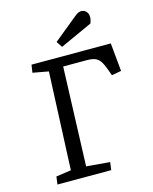

<svg xmlns="http://www.w3.org/2000/svg" viewBox="-133 -1009 875 1097"><g transform="rotate(-15 304.0 -461.0)"><path d="M74 -46 163 -59 188 -637 95 -654 102 -700H571L587 -533L530 -523L516 -562Q504 -595 491.5 -612.5Q479 -630 460.5 -636.5Q442 -643 412 -643H274L253 -58L392 -46L386 0H68ZM411 -900Q424 -911 434 -916.5Q444 -922 454 -922Q473 -922 484.5 -909Q496 -896 496 -877Q496 -868 494 -859.5Q492 -851 488 -840L297 -753L274 -788Z"/></g></svg>

Font: Literata 7pt
Style: Italic
Weight: 400
Italic angle: -2°
Designer: Latin by Veronika Burian and Jose Scaglione. Greek by Irene Vlachou. Cyrillic by Vera Evstafieva
Foundry: TypeTogether
Version: Version 3.002